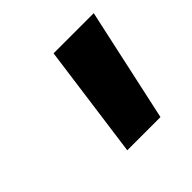

<svg xmlns="http://www.w3.org/2000/svg" viewBox="-84 -786 409 409"><g transform="rotate(-45 121.0 -581.5)"><path d="M121 -710H242L186 -453H86Z"/></g></svg>

Font: Sarabun SemiBold
Style: Italic
Weight: 600
Italic angle: -10°
Designer: Suppakit Chalermlarp | Katatrad Co.,Ltd.
Foundry: Cadson Demak Co.,Ltd.
Version: Version 1.000; ttfautohint (v1.6)